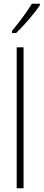

<svg xmlns="http://www.w3.org/2000/svg" viewBox="-20 -1015 235 1035"><path d="M195 -987V-995H152C120 -944 89 -902 45 -849V-837H67C106 -874 164 -940 195 -987ZM107 0V-760H70V0Z"/></svg>

Font: Noto Sans Gurmukhi UI ExtraCondensed ExtraLight
Style: Regular
Weight: 200
Width: 2
Designer: Jelle Bosma - Monotype Design Team
Foundry: Monotype Imaging Inc.
Version: Version 2.004